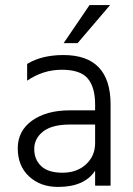

<svg xmlns="http://www.w3.org/2000/svg" viewBox="-20 -732 526 757"><path d="M286 -562H231L333 -712H414ZM209 5Q139 5 94.5 -36.5Q50 -78 50 -147Q50 -216 106.5 -256.5Q163 -297 256 -297H355V-320Q355 -388 326 -422.5Q297 -457 223.5 -457Q150 -457 87 -414V-480Q145 -515 230 -515Q416 -515 416 -320V0H355V-59Q313 5 209 5ZM355 -168V-241H256Q185 -241 150 -213.5Q115 -186 115 -144.5Q115 -103 142.5 -77Q170 -51 226.5 -51Q283 -51 319 -84Q355 -117 355 -168Z"/></svg>

Font: Hind Kochi Light
Style: Regular
Weight: 300
Designer: Dhruvi Tolia
Foundry: Indian Type Foundry
Version: Version 0.702;PS 1.0;hotconv 1.0.81;makeotf.lib2.5.63406